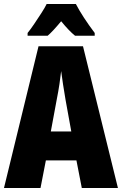

<svg xmlns="http://www.w3.org/2000/svg" viewBox="-20 -947 614 967"><path d="M392 0 365 -139H211L184 0H0L174 -714H398L574 0ZM310 -445Q303 -485 297.5 -522Q292 -559 288 -589Q285 -561 279.5 -524Q274 -487 266 -447L236 -285H339ZM362 -927Q396 -862 457 -781V-767H358Q328 -791 288 -840Q244 -787 220 -767H119V-781Q133 -798 152 -826Q171 -854 189 -882Q207 -910 215 -927Z"/></svg>

Font: Noto Sans Gurmukhi UI ExtraCondensed Black
Style: Regular
Weight: 900
Width: 2
Designer: Jelle Bosma - Monotype Design Team
Foundry: Monotype Imaging Inc.
Version: Version 2.004; ttfautohint (v1.8.4.7-5d5b)